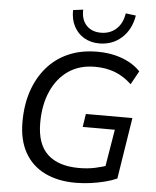

<svg xmlns="http://www.w3.org/2000/svg" viewBox="-61 -988 852 1048"><g transform="rotate(5 364.5 -463.5)"><path d="M392 9Q295 9 223.5 -26Q152 -61 113.5 -129.5Q75 -198 75 -297Q75 -390 100.5 -466Q126 -542 174.5 -598Q223 -654 292 -684Q361 -714 449 -714Q501 -714 545 -703.5Q589 -693 625 -673.5Q661 -654 686 -627L645 -553Q603 -593 554 -612Q505 -631 444 -631Q359 -631 298.5 -589.5Q238 -548 205 -473.5Q172 -399 172 -300Q172 -184 231.5 -128.5Q291 -73 404 -73Q451 -73 491 -81.5Q531 -90 568 -103L541 -57L581 -298H405L416 -370H671L618 -34Q589 -21 551.5 -11.5Q514 -2 473.5 3.5Q433 9 392 9ZM455 -760Q408 -760 372 -781Q336 -802 316 -840Q296 -878 297 -929L352 -936Q350 -881 379.5 -850Q409 -819 459 -819Q509 -819 543 -850Q577 -881 585 -936L641 -929Q628 -851 577.5 -805.5Q527 -760 455 -760Z"/></g></svg>

Font: Nunito Sans 12pt Medium
Style: Italic
Weight: 500
Italic angle: -9°
Designer: Vernon Adams
Foundry: Vernon Adams
Version: Version 3.101;gftools[0.9.27]